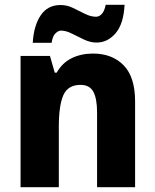

<svg xmlns="http://www.w3.org/2000/svg" viewBox="-20 -783 650 803"><path d="M369 -559Q449 -559 497 -510Q545 -461 545 -359V0H386V-313Q386 -370 370.5 -399Q355 -428 317 -428Q264 -428 245 -385Q226 -342 226 -253V0H66V-549H189L209 -479H217Q240 -520 279.5 -539.5Q319 -559 369 -559ZM117 -604Q121 -675 150 -718.5Q179 -762 233 -762Q260 -762 285 -750Q310 -738 334.5 -725.5Q359 -713 382 -713Q395 -713 406 -725Q417 -737 422 -763H501Q497 -683 463.5 -644Q430 -605 384 -605Q358 -605 331.5 -617.5Q305 -630 280.5 -642.5Q256 -655 235 -655Q224 -655 212 -643.5Q200 -632 196 -604Z"/></svg>

Font: Noto Sans Kannada SemiCondensed ExtraBold
Style: Regular
Weight: 800
Width: 4
Designer: Jelle Bosma - Monotype Design Team
Foundry: Monotype Imaging Inc.
Version: Version 2.005; ttfautohint (v1.8.4.7-5d5b)